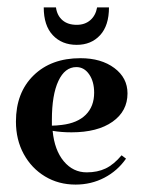

<svg xmlns="http://www.w3.org/2000/svg" viewBox="-20 -489 385 518"><path d="M308 -70 320 -61Q297 -28 261.5 -9.5Q226 9 184 9Q138 9 101.5 -13Q65 -35 44 -73.5Q23 -112 23 -161Q23 -239 70.5 -285.5Q118 -332 197 -332Q253 -332 288.5 -305.5Q324 -279 324 -237Q324 -189 283.5 -160.5Q243 -132 173 -132Q145 -132 122 -136Q127 -84 152 -54Q177 -24 214 -24Q243 -24 265 -34.5Q287 -45 308 -70ZM120 -166V-150Q131 -150 147 -152Q189 -157 211.5 -179.5Q234 -202 234 -239Q234 -269 220.5 -288.5Q207 -308 186 -308Q155 -308 137.5 -270.5Q120 -233 120 -166ZM98 -469H131Q134 -447 148.5 -434.5Q163 -422 187 -422Q209 -422 223.5 -434.5Q238 -447 242 -469H274Q274 -420 250 -394Q226 -368 187 -368Q147 -368 122.5 -394Q98 -420 98 -469Z"/></svg>

Font: Katibeh
Style: Regular
Weight: 400
Designer: Arabic design by Kourosh Beigpour, Latin design by Eduardo Tunni, engineering by Lasse Fister
Version: Version 1.000